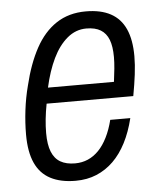

<svg xmlns="http://www.w3.org/2000/svg" viewBox="-45 -578 524 629"><g transform="rotate(-5 217.0 -263.0)"><path d="M179 12Q130 12 96.5 -5.5Q63 -23 46.5 -59.5Q30 -96 30 -153Q30 -192 35 -233Q40 -274 50 -312Q67 -383 94.5 -433.5Q122 -484 163 -511Q204 -538 260 -538Q309 -538 341.5 -520.5Q374 -503 390 -467.5Q406 -432 406 -378Q406 -350 402 -318Q398 -286 391 -248H106Q101 -222 98.5 -198Q96 -174 96 -152Q96 -114 105.5 -90.5Q115 -67 134 -56Q153 -45 182 -45Q205 -45 224.5 -53.5Q244 -62 260 -78.5Q276 -95 288.5 -120Q301 -145 309 -177H375Q364 -132 346 -97Q328 -62 303.5 -38Q279 -14 248 -1Q217 12 179 12ZM115 -300H332Q335 -323 337 -343Q339 -363 339 -381Q339 -416 330.5 -438Q322 -460 304 -471Q286 -482 257 -482Q222 -482 194 -458.5Q166 -435 146.5 -394.5Q127 -354 115 -300Z"/></g></svg>

Font: Archivo Condensed Light
Style: Italic
Weight: 300
Width: 3
Italic angle: -10°
Designer: Hector Gatti
Foundry: Omnibus-Type
Version: Version 2.001